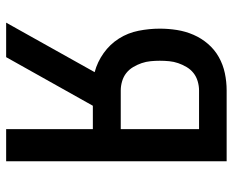

<svg xmlns="http://www.w3.org/2000/svg" viewBox="-88 -688 775 640"><g transform="rotate(90 300.0 -367.5)"><path d="M55 0 220 -295Q186 -304 156.5 -325Q127 -346 108 -376Q89 -406 82 -441.5Q75 -477 75 -512Q75 -541 79.5 -569.5Q84 -598 95.5 -624.5Q107 -651 126 -673Q145 -695 170 -709Q195 -723 223.5 -729Q252 -735 281 -735H517V0H410V-289H332L170 0ZM281 -382H410V-643H281Q266 -643 250.5 -638.5Q235 -634 223 -624.5Q211 -615 203 -601.5Q195 -588 190 -573.5Q185 -559 183.5 -543.5Q182 -528 182 -512Q182 -497 183.5 -481.5Q185 -466 190 -451.5Q195 -437 203 -423.5Q211 -410 223 -400.5Q235 -391 250.5 -386.5Q266 -382 281 -382Z"/></g></svg>

Font: Iosevka Custom SmBdEx
Style: Regular
Weight: 600
Width: 7
Monospace: yes
Designer: Belleve Invis
Foundry: Belleve Invis
Version: Version 11.2.4; ttfautohint (v1.8.4)